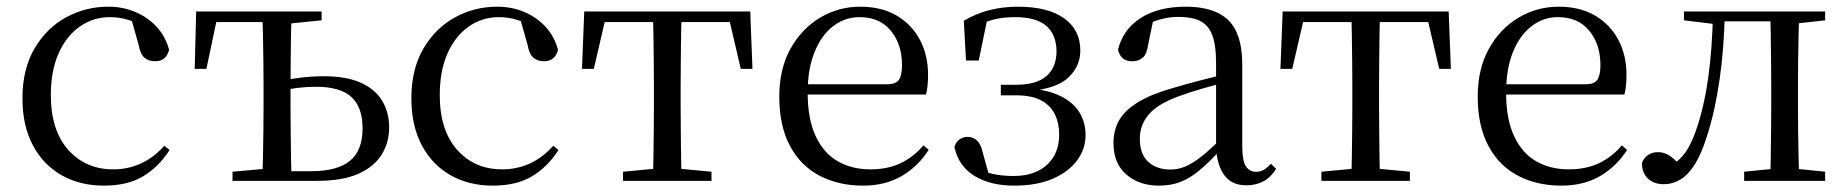

<svg xmlns="http://www.w3.org/2000/svg" viewBox="-20 -551 5627 585"><path d="M296.6 14.6Q223.8 14.6 167.8 -17.1Q111.8 -48.8 80.1 -108.5Q48.4 -168.3 48.4 -251.4Q48.4 -340.7 85.2 -403.2Q121.9 -465.8 181.5 -498.2Q241 -530.6 309.8 -530.6Q354.5 -530.6 392.7 -514.4Q430.9 -498.1 457.7 -468.8Q484.5 -439.5 495.2 -399.3Q486.3 -364.4 452.7 -364.4Q432 -364.4 419.6 -375.7Q407.1 -386.9 402.7 -413.5L377.7 -501.6L427.8 -461.9Q397.5 -482.4 370.4 -490.6Q343.3 -498.8 315 -498.8Q263.9 -498.8 222.9 -469.9Q182 -441 158.5 -388.2Q134.9 -335.4 134.9 -261.5Q134.9 -153.9 187.9 -94.5Q240.8 -35 325.2 -35Q370 -35 408.9 -52.7Q447.9 -70.3 480.8 -106.9L496.6 -93.9Q463.6 -42.3 415.9 -13.8Q368.2 14.6 296.6 14.6Z M824.5 0V-29.4H928.2Q1007.4 -29.4 1046 -60.8Q1084.7 -92.3 1084.7 -159.7Q1084.7 -224.7 1050.5 -255.6Q1016.4 -286.6 943.6 -286.6Q914.2 -286.6 886.3 -283.2Q858.5 -279.8 830.3 -273.8V-304.8Q864 -310.5 898.2 -314.6Q932.3 -318.7 966.2 -318.7Q1036.8 -318.7 1080.6 -298.4Q1124.5 -278.1 1145.1 -242.8Q1165.7 -207.5 1165.7 -162.8Q1165.7 -117.1 1143.1 -80.3Q1120.5 -43.4 1072.3 -21.7Q1024.1 0 946 0ZM779.2 0Q780.2 -24.4 781.1 -65.3Q782 -106.3 782.5 -150.3Q783 -194.3 783 -228.5V-288.3Q783 -321.7 782.5 -365.7Q782 -409.7 781.1 -450.7Q780.2 -491.8 779.2 -516H868.4Q867.4 -491.8 866.8 -450.7Q866.2 -409.7 865.7 -365.7Q865.2 -321.7 865.2 -288.3V-228.5Q865.2 -194.3 865.7 -150.3Q866.2 -106.3 866.8 -65.3Q867.4 -24.4 868.4 0ZM573.2 -341.2 577.7 -516H824.9V-483.7H604.6L645.2 -513.4L608.9 -341.2ZM688.4 0V-27.8L808.4 -38.6H824.5V0ZM824.9 -477.4V-516H959.9V-489.1L844.8 -477.4Z M1481.6 14.6Q1408.8 14.6 1352.8 -17.1Q1296.8 -48.8 1265.1 -108.5Q1233.4 -168.3 1233.4 -251.4Q1233.4 -340.7 1270.2 -403.2Q1306.9 -465.8 1366.5 -498.2Q1426 -530.6 1494.8 -530.6Q1539.5 -530.6 1577.7 -514.4Q1615.9 -498.1 1642.7 -468.8Q1669.5 -439.5 1680.2 -399.3Q1671.3 -364.4 1637.7 -364.4Q1617 -364.4 1604.6 -375.7Q1592.1 -386.9 1587.7 -413.5L1562.7 -501.6L1612.8 -461.9Q1582.5 -482.4 1555.4 -490.6Q1528.3 -498.8 1500 -498.8Q1448.9 -498.8 1407.9 -469.9Q1367 -441 1343.5 -388.2Q1319.9 -335.4 1319.9 -261.5Q1319.9 -153.9 1372.9 -94.5Q1425.8 -35 1510.2 -35Q1555 -35 1593.9 -52.7Q1632.9 -70.3 1665.8 -106.9L1681.6 -93.9Q1648.6 -42.3 1600.9 -13.8Q1553.2 14.6 1481.6 14.6Z M1753.3 -341.2 1760.1 -516H2265.9L2272.7 -341.2H2237.1L2196.8 -513.4L2239.2 -483.7H1786.7L1829.2 -513.4L1789.3 -341.2ZM1878.2 0V-27.8L1992.9 -38.6H2033.3L2147.8 -27.8V0ZM1969.2 0Q1970.2 -24.4 1970.8 -65.3Q1971.4 -106.3 1971.9 -150.3Q1972.4 -194.3 1972.4 -228.5V-288.3Q1972.4 -321.7 1971.9 -365.7Q1971.4 -409.7 1970.8 -450.7Q1970.2 -491.8 1969.2 -516H2056.8Q2055.8 -491.8 2055.3 -450.7Q2054.8 -409.7 2054.3 -365.7Q2053.8 -321.7 2053.8 -288.3V-228.5Q2053.8 -194.3 2054.3 -150.3Q2054.8 -106.3 2055.3 -65.3Q2055.8 -24.4 2056.8 0Z M2609.3 14.6Q2535.5 14.6 2477.6 -15.4Q2419.7 -45.5 2387.1 -106.2Q2354.4 -167 2354.4 -256.8Q2354.4 -341.1 2388.5 -402.5Q2422.6 -463.8 2478.8 -497.2Q2535 -530.6 2600.9 -530.6Q2666.2 -530.6 2712.4 -503.3Q2758.6 -475.9 2783.1 -429.2Q2807.7 -382.4 2807.7 -323.2Q2807.7 -286.8 2801.4 -262.9H2392.6V-294.2H2683.3Q2709.6 -294.2 2719 -308.2Q2728.3 -322.1 2728.3 -352.3Q2728.3 -416.2 2694.2 -457.5Q2660.2 -498.8 2598.6 -498.8Q2554.8 -498.8 2519 -471.6Q2483.1 -444.5 2462 -392.8Q2440.9 -341.2 2440.9 -268.7Q2440.9 -188 2465.4 -135.9Q2489.9 -83.8 2532.9 -59.4Q2576 -35 2631.5 -35Q2684.5 -35 2723.8 -53.7Q2763.2 -72.3 2793.7 -108.1L2809.6 -94.3Q2777 -43.5 2727 -14.4Q2677 14.6 2609.3 14.6Z M3069.6 14.6Q2998.2 14.6 2949.3 -14.9Q2900.4 -44.5 2887.9 -103.6Q2893.2 -119.3 2904.2 -126.7Q2915.2 -134 2927.8 -134Q2944.1 -134 2956.1 -123.5Q2968.1 -112.9 2973.6 -88.9L2996.1 -7.5L2947.8 -42.1Q2977.9 -26.9 3005.6 -20.9Q3033.3 -14.8 3068.3 -14.8Q3132.6 -14.8 3169.9 -48.7Q3207.2 -82.5 3207.2 -141.5Q3207.2 -176.1 3193.8 -203.1Q3180.4 -230.1 3151.9 -245.3Q3123.3 -260.6 3076 -260.6H3029.4V-292.6H3073.6Q3138.2 -292.6 3168.7 -319.4Q3199.3 -346.3 3199.1 -396.1Q3198.1 -446.9 3167 -472.9Q3135.9 -498.8 3072.8 -498.8Q3038.2 -498.8 3008.4 -491.7Q2978.6 -484.6 2949 -466.1L2989 -497.1L2962.1 -366.5H2923.3L2916.6 -487.8Q2954.3 -510 2995.2 -520.3Q3036.1 -530.6 3081 -530.6Q3172.5 -530.6 3222 -495.4Q3271.4 -460.1 3271.6 -397.7Q3271.9 -349.6 3235.4 -314.9Q3198.9 -280.3 3112.8 -273.2L3114.6 -282Q3175 -276.8 3213.1 -257.4Q3251.2 -238.1 3269.4 -207.8Q3287.6 -177.5 3287.6 -138.7Q3287.6 -98 3262.4 -63.1Q3237.1 -28.2 3188.5 -6.8Q3140 14.6 3069.6 14.6Z M3510.7 14.6Q3451.5 14.6 3412.1 -19.1Q3372.6 -52.8 3372.6 -115.1Q3372.6 -153.9 3389.8 -184.3Q3406.9 -214.6 3446.4 -239Q3485.9 -263.5 3551.9 -282.3Q3593.8 -294.9 3639.8 -306.7Q3685.8 -318.5 3725.8 -327.7V-303.3Q3685.8 -293.3 3644.7 -281.5Q3603.6 -269.7 3569.6 -257Q3506.3 -233.6 3479.6 -201.7Q3452.9 -169.7 3452.9 -128.2Q3452.9 -81.6 3478.5 -58Q3504.2 -34.4 3546.1 -34.4Q3568.6 -34.4 3590.6 -43.3Q3612.6 -52.2 3640.7 -74.2Q3668.7 -96.3 3706.8 -134.4L3715.5 -87.1H3691.9Q3660.7 -53.7 3633.5 -31.1Q3606.2 -8.4 3577.1 3.1Q3548 14.6 3510.7 14.6ZM3777.8 13.6Q3733.1 13.6 3710.8 -16.6Q3688.5 -46.7 3685.2 -99.7V-103.3V-359Q3685.2 -415 3673.1 -445.3Q3660.9 -475.6 3635.7 -487.6Q3610.6 -499.6 3571 -499.6Q3542.3 -499.6 3513.1 -491.4Q3483.9 -483.2 3450.7 -464.7L3494.2 -491.9L3477.8 -412.7Q3474.2 -386 3461.7 -375.2Q3449.1 -364.3 3430.4 -364.3Q3394.2 -364.3 3386.5 -399.7Q3401.4 -461 3455.1 -495.8Q3508.8 -530.6 3593.2 -530.6Q3680.5 -530.6 3722.8 -489.2Q3765 -447.8 3765 -354.6V-107.7Q3765 -60.8 3776.1 -44.2Q3787.1 -27.5 3807.4 -27.5Q3820 -27.5 3830 -33.2Q3840 -38.8 3852.4 -52.1L3868.1 -36.7Q3852.2 -10.7 3829.6 1.4Q3807 13.6 3777.8 13.6Z M3881.3 -341.2 3888.1 -516H4393.9L4400.7 -341.2H4365.1L4324.8 -513.4L4367.2 -483.7H3914.7L3957.2 -513.4L3917.3 -341.2ZM4006.2 0V-27.8L4120.9 -38.6H4161.3L4275.8 -27.8V0ZM4097.2 0Q4098.2 -24.4 4098.8 -65.3Q4099.4 -106.3 4099.9 -150.3Q4100.4 -194.3 4100.4 -228.5V-288.3Q4100.4 -321.7 4099.9 -365.7Q4099.4 -409.7 4098.8 -450.7Q4098.2 -491.8 4097.2 -516H4184.8Q4183.8 -491.8 4183.3 -450.7Q4182.8 -409.7 4182.3 -365.7Q4181.8 -321.7 4181.8 -288.3V-228.5Q4181.8 -194.3 4182.3 -150.3Q4182.8 -106.3 4183.3 -65.3Q4183.8 -24.4 4184.8 0Z M4737.3 14.6Q4663.5 14.6 4605.6 -15.4Q4547.7 -45.5 4515.1 -106.2Q4482.4 -167 4482.4 -256.8Q4482.4 -341.1 4516.5 -402.5Q4550.6 -463.8 4606.8 -497.2Q4663 -530.6 4728.9 -530.6Q4794.2 -530.6 4840.4 -503.3Q4886.6 -475.9 4911.1 -429.2Q4935.7 -382.4 4935.7 -323.2Q4935.7 -286.8 4929.4 -262.9H4520.6V-294.2H4811.3Q4837.6 -294.2 4847 -308.2Q4856.3 -322.1 4856.3 -352.3Q4856.3 -416.2 4822.2 -457.5Q4788.2 -498.8 4726.6 -498.8Q4682.8 -498.8 4647 -471.6Q4611.1 -444.5 4590 -392.8Q4568.9 -341.2 4568.9 -268.7Q4568.9 -188 4593.4 -135.9Q4617.9 -83.8 4660.9 -59.4Q4704 -35 4759.5 -35Q4812.5 -35 4851.8 -53.7Q4891.2 -72.3 4921.7 -108.1L4937.6 -94.3Q4905 -43.5 4855 -14.4Q4805 14.6 4737.3 14.6Z M5048.7 10.2Q5019.6 10.2 5001.1 -7Q4982.7 -24.2 4982.7 -54.8Q4989.7 -71.3 5002.1 -79.3Q5014.4 -87.4 5032.3 -87.4Q5050.3 -87.4 5066.3 -77Q5082.4 -66.6 5100.6 -45.9V-35.9H5072V-46.1Q5097.7 -62.7 5114.5 -85.7Q5131.2 -108.6 5145.9 -149.1Q5171.7 -221.4 5184.6 -313.7Q5197.5 -406.1 5199.3 -516H5235.4Q5233.2 -403.6 5219.3 -308Q5205.4 -212.4 5181.6 -138.5Q5165 -84.3 5144.6 -51.4Q5124.2 -18.6 5100.2 -4.2Q5076.3 10.2 5048.7 10.2ZM5110.8 -489.1V-516H5214V-477.4H5206.8ZM5215.8 -486V-516H5406.9V-486ZM5294.2 0V-27.8L5402.9 -38.6H5435.3L5541 -27.8V0ZM5373.7 0Q5374.7 -24.4 5375.2 -65.3Q5375.7 -106.3 5376.2 -150.3Q5376.7 -194.3 5376.7 -228.5V-288.3Q5376.7 -321.7 5376.2 -365.7Q5375.7 -409.7 5375.2 -450.7Q5374.7 -491.8 5373.7 -516H5462.2Q5461.2 -491.8 5460.2 -450.7Q5459.2 -409.7 5458.7 -365.7Q5458.2 -321.7 5458.2 -288.3V-228.5Q5458.2 -194.3 5458.7 -150.3Q5459.2 -106.3 5460.2 -65.3Q5461.2 -24.4 5462.2 0ZM5417.5 -477.4V-516H5541V-489.1L5435.3 -477.4Z"/></svg>

Font: Source Han Serif JP VF
Style: Regular
Weight: 250
Designer: Ryoko NISHIZUKA 西塚涼子 (kana & ideographs); Frank Grießhammer (Latin, Greek & Cyrillic); Wenlong ZHANG 张文龙 (bopomofo); San
Foundry: Adobe
Version: Version 2.001;hotconv 1.1.0;makeotfexe 2.6.0